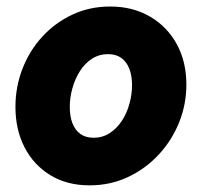

<svg xmlns="http://www.w3.org/2000/svg" viewBox="-20 -555 612 583"><path d="M252 7.8Q183.6 7.8 133.1 -22.9Q82.5 -53.7 54.7 -107.4Q26.9 -161.1 26.9 -230.5Q26.9 -291 48.1 -345.9Q69.3 -400.9 108.2 -443.4Q147 -485.8 199.5 -510.5Q252 -535.2 314.5 -535.2Q383.3 -535.2 435.5 -504.6Q487.8 -474.1 516.8 -420.9Q545.9 -367.7 545.9 -298.3Q545.9 -237.8 523.7 -182.9Q501.5 -127.9 461.4 -85Q421.4 -42 367.9 -17.1Q314.5 7.8 252 7.8ZM264.2 -136.7Q291.5 -136.7 313.2 -150.9Q335 -165 350.1 -188.2Q365.2 -211.4 373 -239.7Q380.9 -268.1 380.9 -296.4Q380.9 -325.2 372.6 -346.4Q364.3 -367.7 348.1 -379.2Q332 -390.6 308.1 -390.6Q280.8 -390.6 259 -376.5Q237.3 -362.3 222.4 -338.6Q207.5 -314.9 199.7 -286.6Q191.9 -258.3 191.9 -230Q191.9 -201.2 200.2 -180.2Q208.5 -159.2 224.6 -147.9Q240.7 -136.7 264.2 -136.7Z"/></svg>

Font: Reddit Sans Black
Style: Italic
Weight: 900
Italic angle: -11.25°
Designer: Stephen Hutchings
Version: Version 1.013